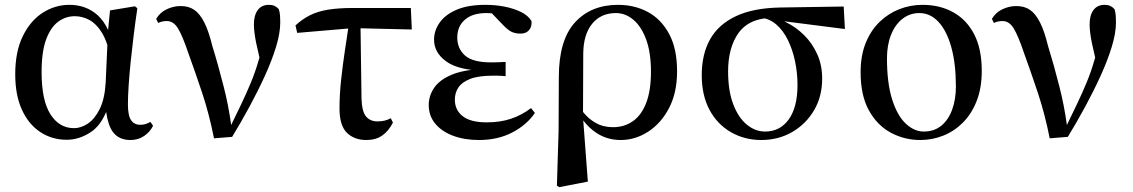

<svg xmlns="http://www.w3.org/2000/svg" viewBox="-20 -563 4685 794"><path d="M256 15Q195 15 146.5 -17Q98 -49 70.5 -109.5Q43 -170 43 -256Q43 -350 74.5 -414Q106 -478 157 -510.5Q208 -543 267 -543Q336 -543 384 -500Q410 -476 427 -439L435 -520L538 -537L548 -529Q540 -475 533 -418.5Q526 -362 520.5 -308.5Q515 -255 512 -209.5Q509 -164 509 -132Q509 -85 522 -66Q535 -47 560 -47Q574 -47 583.5 -50.5Q593 -54 602 -59L613 -43Q601 -18 576.5 -1Q552 16 519 16Q472 16 447 -17Q427 -44 419 -100Q395 -43 356 -17Q308 15 256 15ZM424 -377Q414 -408 400 -430Q378 -465 349.5 -480.5Q321 -496 289 -496Q252 -496 221 -473.5Q190 -451 171 -400.5Q152 -350 152 -265Q152 -148 188.5 -90.5Q225 -33 286 -33Q315 -33 343.5 -52Q372 -71 392.5 -112.5Q413 -154 417 -221Z M865 9Q845 -92 816 -179Q787 -266 759 -343Q734 -417 715.5 -446.5Q697 -476 670 -476Q650 -476 634 -468L626 -485Q641 -511 669 -524.5Q697 -538 727 -538Q760 -538 783 -522.5Q806 -507 824.5 -471Q843 -435 858 -373Q882 -296 905 -205Q925 -127 936 -46Q958 -91 977 -131Q999 -177 1017.5 -221.5Q1036 -266 1050 -315Q1052 -320 1053 -325Q1045 -360 1039 -387Q1030 -433 1030 -462Q1030 -500 1046 -521.5Q1062 -543 1092 -543Q1106 -543 1115.5 -538.5Q1125 -534 1133 -525Q1137 -512 1138 -499.5Q1139 -487 1139 -471Q1139 -426 1121.5 -369Q1104 -312 1075 -248.5Q1046 -185 1011 -120.5Q976 -56 940 3Z M1209 -427 1202 -458Q1230 -484 1262 -500Q1294 -516 1337 -523Q1380 -530 1439 -530H1679L1683 -441L1471 -446L1475 -154Q1477 -101 1494 -81Q1511 -61 1541 -61Q1557 -61 1570 -64Q1583 -67 1596 -74L1605 -56Q1587 -21 1560.5 -2.5Q1534 16 1495 16Q1445 16 1414.5 -14Q1384 -44 1384 -114Q1384 -171 1390.5 -231.5Q1397 -292 1406 -352Q1413 -401 1420 -445Z M1961 16Q1901 16 1854 -1.5Q1807 -19 1780 -51.5Q1753 -84 1753 -129Q1753 -167 1775.5 -200Q1798 -233 1848 -254Q1881 -268 1929 -274Q1860 -283 1824 -310Q1775 -346 1775 -399Q1775 -437 1798.5 -470Q1822 -503 1869 -523Q1916 -543 1988 -543Q2029 -543 2067 -535.5Q2105 -528 2134.5 -513.5Q2164 -499 2178 -476Q2180 -452 2167.5 -438Q2155 -424 2133 -424Q2113 -424 2097.5 -430.5Q2082 -437 2058 -462L2014 -508Q2003 -509 1991 -509Q1934 -509 1902.5 -481.5Q1871 -454 1871 -408Q1871 -362 1903 -333.5Q1935 -305 2011 -305Q2025 -305 2038.5 -305.5Q2052 -306 2071 -307V-248Q2049 -250 2038 -250H2018Q1958 -250 1924 -236.5Q1890 -223 1875.5 -201Q1861 -179 1861 -151Q1861 -108 1893.5 -82.5Q1926 -57 1993 -57Q2049 -57 2093.5 -72Q2138 -87 2176 -116L2192 -96Q2159 -47 2099 -15.5Q2039 16 1961 16Z M2283 205 2290 -21 2291 -244Q2291 -397 2357.5 -470Q2424 -543 2536 -543Q2604 -543 2659 -513.5Q2714 -484 2747 -423Q2780 -362 2780 -268Q2780 -180 2747 -116.5Q2714 -53 2660.5 -18.5Q2607 16 2547 16Q2491 16 2447 -13Q2415 -34 2392 -65L2411 188L2293 211ZM2391 -100Q2413 -72 2443 -55Q2474 -37 2515 -37Q2562 -37 2597.5 -62Q2633 -87 2652.5 -138Q2672 -189 2672 -266Q2672 -346 2652 -400Q2632 -454 2599 -481.5Q2566 -509 2527 -509Q2465 -509 2429 -465Q2393 -421 2392 -343Z M3128 16Q3059 16 3002.5 -16.5Q2946 -49 2914 -109Q2882 -169 2882 -252Q2882 -338 2916 -399.5Q2950 -461 3022 -495.5Q3094 -530 3208 -532L3469 -536L3474 -443L3223 -475Q3226 -473 3229 -472Q3272 -451 3306 -417Q3340 -383 3360 -338Q3380 -293 3380 -238Q3380 -164 3346.5 -107Q3313 -50 3256 -17Q3199 16 3128 16ZM3143 -487Q3072 -478 3035 -428Q2991 -367 2991 -268Q2991 -188 3012 -132.5Q3033 -77 3068 -48Q3103 -19 3144 -19Q3206 -19 3242 -69.5Q3278 -120 3278 -211Q3278 -261 3268 -309Q3258 -357 3238.5 -397Q3219 -437 3190 -462Q3169 -480 3143 -487Z M3786 16Q3720 16 3663.5 -14.5Q3607 -45 3573 -107Q3539 -169 3539 -264Q3539 -333 3560 -385Q3581 -437 3617 -472Q3653 -507 3699 -525Q3745 -543 3795 -543Q3867 -543 3922.5 -512Q3978 -481 4009 -420.5Q4040 -360 4040 -270Q4040 -199 4019 -145.5Q3998 -92 3962 -56Q3926 -20 3880.5 -2Q3835 16 3786 16ZM3800 -19Q3843 -19 3872.5 -43Q3902 -67 3917.5 -109.5Q3933 -152 3933 -205Q3933 -300 3914 -368Q3895 -436 3861 -472.5Q3827 -509 3782 -509Q3743 -509 3712.5 -485.5Q3682 -462 3665 -419.5Q3648 -377 3648 -322Q3648 -219 3669.5 -151.5Q3691 -84 3726 -51.5Q3761 -19 3800 -19Z M4321 9Q4301 -92 4272 -179Q4243 -266 4215 -343Q4190 -417 4171.5 -446.5Q4153 -476 4126 -476Q4106 -476 4090 -468L4082 -485Q4097 -511 4125 -524.5Q4153 -538 4183 -538Q4216 -538 4239 -522.5Q4262 -507 4280.5 -471Q4299 -435 4314 -373Q4338 -296 4361 -205Q4381 -127 4392 -46Q4414 -91 4433 -131Q4455 -177 4473.5 -221.5Q4492 -266 4506 -315Q4508 -320 4509 -325Q4501 -360 4495 -387Q4486 -433 4486 -462Q4486 -500 4502 -521.5Q4518 -543 4548 -543Q4562 -543 4571.5 -538.5Q4581 -534 4589 -525Q4593 -512 4594 -499.5Q4595 -487 4595 -471Q4595 -426 4577.5 -369Q4560 -312 4531 -248.5Q4502 -185 4467 -120.5Q4432 -56 4396 3Z"/></svg>

Font: Early Summer Mincho SemiBold
Style: Regular
Weight: 600
Designer: GuiWonder
Version: Version 1.002